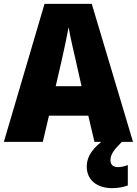

<svg xmlns="http://www.w3.org/2000/svg" viewBox="-20 -736 710 996"><path d="M470 0H505C447 47 430 89 430 128C430 197 482 240 562 240C597 240 623 233 643 226V120C630 126 609 131 592 131C568 131 553 119 553 96C553 66 569 43 612 0H670L456 -716H211L0 0H202L234 -136H438ZM373 -422 403 -289H269L300 -423C311 -472 328 -550 336 -595C343 -550 363 -466 373 -422Z"/></svg>

Font: Noto Sans Telugu SemiCondensed Black
Style: Regular
Weight: 900
Width: 4
Designer: Jelle Bosma - Monotype Design Team
Foundry: Monotype Imaging Inc.
Version: Version 2.005